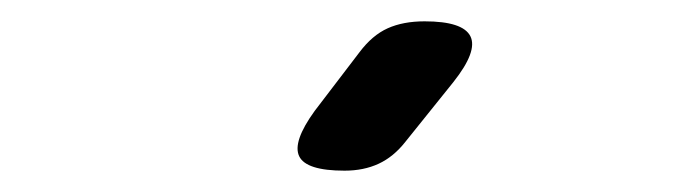

<svg xmlns="http://www.w3.org/2000/svg" viewBox="-20 -931 640 180"><path d="M303 -771Q267 -771 260.5 -784.5Q254 -798 275 -827L317 -882Q329 -898 343.5 -904.5Q358 -911 378 -911Q414 -911 421 -897Q428 -883 405 -854L360 -798Q349 -784 335 -777.5Q321 -771 303 -771Z"/></svg>

Font: Maple Mono NL Medium
Style: Regular
Weight: 500
Monospace: yes
Designer: subframe7536
Version: Version 7.000